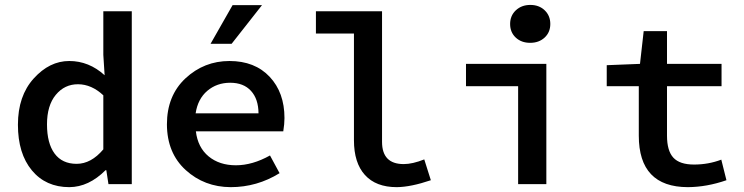

<svg xmlns="http://www.w3.org/2000/svg" viewBox="-20 -752 3038 784"><path d="M401.9 -142.1V-362.8Q354 -407.7 298.8 -408Q243.7 -408.2 207.8 -364.7Q171.9 -321.3 171.9 -244.1Q171.9 -167 202.9 -125Q233.9 -83 293 -83Q352.1 -83 401.9 -142.1ZM407.2 -444.8 401.9 -527.8V-706.1H518.1V0H422.9L414.1 -57.1H411.1Q342.3 11.7 263.2 12.2Q167 12.2 110.1 -56.4Q53.2 -125 53.2 -242.7Q53.2 -360.4 117.7 -431.6Q182.1 -502.9 262.7 -502.9Q343.3 -502.9 407.2 -444.8Z M1049.8 -731 925.8 -573.2H839.8L929.7 -731ZM1035.6 -289.1Q1035.2 -347.7 1004.9 -380.9Q974.6 -414.1 919.9 -414.1Q865.2 -414.1 826.2 -380.9Q787.6 -347.7 778.8 -289.1ZM921.9 12.2Q814.5 11.7 738.3 -57.6Q662.1 -127 661.6 -244.1Q661.6 -361.3 737.3 -432.1Q813.5 -502.9 917 -502.9Q1020.5 -502.9 1081.1 -438.5Q1141.6 -374 1141.6 -270Q1141.6 -246.1 1136.7 -215.8H779.8Q787.6 -149.9 832 -113.3Q876 -77.1 943.4 -77.1Q1010.7 -77.1 1082.5 -117.2L1121.6 -44.9Q1029.3 12.2 921.9 12.2Z M1270 -615.2V-706.1H1540V-172.9Q1540 -82 1628.4 -82Q1664.6 -82 1712.4 -101.1L1739.3 -16.1Q1657.2 11.7 1600.1 12.2Q1515.1 12.2 1470.2 -37.4Q1425.3 -86.9 1425.3 -179.2V-615.2Z M2203.9 -598.6Q2180.7 -577.1 2144.8 -577.1Q2108.9 -577.1 2085.9 -598.6Q2063 -620.1 2063 -654.1Q2063 -688 2086.4 -710Q2109.9 -731.9 2145.5 -731.9Q2181.2 -731.9 2204.1 -710Q2227.1 -688 2227.1 -654.1Q2227.1 -620.1 2203.9 -598.6ZM1882.8 -399.9V-491.2H2210.9V0H2095.7V-399.9Z M2588.4 -198.2V-399.9H2457.5V-485.8L2593.3 -491.2L2608.4 -625H2703.6V-491.2H2926.3V-399.9H2703.6V-198.2Q2703.6 -136.2 2729.5 -108.2Q2755.4 -80.1 2814 -80.1Q2872.6 -80.1 2925.3 -100.1L2946.3 -16.1Q2866.2 11.7 2788.6 12.2Q2588.4 11.7 2588.4 -198.2Z"/></svg>

Font: SourceCodePro-Semibold
Style: Regular
Weight: 600
Monospace: yes
Designer: Paul D. Hunt
Foundry: Adobe Systems Incorporated
Version: Version 1.009;PS 1.000;hotconv 1.0.70;makeotf.lib2.5.5900